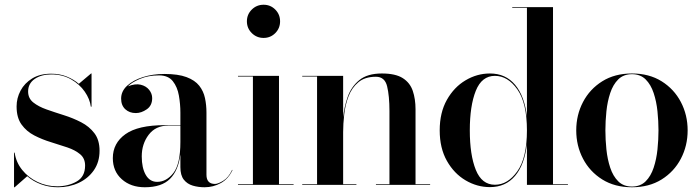

<svg xmlns="http://www.w3.org/2000/svg" viewBox="-20 -780 2954 810"><path d="M41.8 10H39.2V-136H41.8Q47.6 -95.4 73.5 -63.2Q99.4 -31.1 138.1 -12.6Q176.9 6 221.2 6Q267.5 6 303.2 -14.2Q339 -34.4 339 -81.6Q339 -111.9 318.1 -129.3Q297.2 -146.8 264.3 -158Q231.4 -169.2 194.5 -180.4Q157.6 -191.6 124.7 -208.6Q91.8 -225.6 70.9 -254.6Q50 -283.5 50 -331Q50 -366 66.7 -397.6Q83.4 -429.1 115.9 -449.1Q148.5 -469 196 -469Q231.8 -469 261.2 -457.2Q290.6 -445.4 312.5 -426.4L364.2 -470H366.2V-330H363.2Q359.2 -362 337.6 -393.3Q315.9 -424.6 279.8 -445.3Q243.8 -466 196.6 -466Q153.9 -466 126.2 -446.8Q98.6 -427.5 98.6 -394Q98.6 -365.2 120.4 -347.8Q142.1 -330.4 176.4 -318.3Q210.8 -306.2 249.3 -294.1Q287.9 -282 322.2 -264.3Q356.5 -246.6 378.2 -218.1Q400 -189.5 400 -144Q400 -96.5 376.1 -61.9Q352.1 -27.4 312.3 -8.7Q272.5 10 225 10Q186.8 10 153.4 -2.4Q120 -14.8 94.9 -36.6Z M675 -252H741V-305Q741 -340.5 734.7 -376.8Q728.4 -413.1 709 -437.6Q689.6 -462 650.6 -462Q605.1 -462 570.2 -447.1Q535.2 -432.2 519.8 -415.8Q550.6 -428.1 573.6 -422.6Q596.5 -417 609.2 -401Q622 -385 622 -366Q622 -334.5 599.1 -318.8Q576.2 -303 553 -303Q526 -303 508.5 -319.2Q491 -335.5 491 -364Q491 -395.4 516.7 -418.8Q542.4 -442.1 583.9 -455.1Q625.5 -468 673 -468Q731.5 -468 766.9 -454.7Q802.4 -441.4 820.5 -418.4Q838.6 -395.4 844.8 -366.1Q851 -336.9 851 -305V-42.8Q851 -4 887 -4Q900 -4 922.2 -17.8Q944.5 -31.5 959 -63H961Q943.8 -25.5 911.8 -7.8Q879.8 10 843 10Q816.5 10 793.2 3.1Q769.9 -3.8 755.4 -22.1Q741 -40.5 741 -75V-128.5Q732.5 -60.8 697.1 -25.4Q661.6 10 591 10Q531.8 10 493.9 -23.8Q456 -57.5 456 -113Q456 -176 509.2 -214Q562.5 -252 675 -252ZM642.8 -12.8Q682 -12.8 711.5 -50.2Q741 -87.8 741 -181V-250H689Q636.5 -250 607.2 -211.4Q578 -172.8 578 -120.2Q578 -71.5 595 -42.1Q612 -12.8 642.8 -12.8Z M1021.6 -690Q1021.6 -719.2 1042.2 -739.6Q1062.8 -760 1092 -760Q1121.2 -760 1141.4 -739.6Q1161.6 -719.2 1161.6 -690Q1161.6 -660.8 1141.4 -640.4Q1121.2 -620 1092 -620Q1062.8 -620 1042.2 -640.4Q1021.6 -660.8 1021.6 -690ZM984 -3H1047V-457H984V-460H1157V-3H1218.6V0H984Z M1255 -3H1317.6V-457H1255V-460H1427.6V-283.9Q1431.8 -328.1 1446.7 -371Q1461.6 -413.9 1495.7 -441.9Q1529.8 -470 1591 -470Q1648.5 -470 1679.2 -450.4Q1709.9 -430.8 1721.4 -396.6Q1733 -362.5 1733 -319V-3H1794.6V0H1566V-3H1623V-312Q1623 -375 1613.2 -415.6Q1603.5 -456.2 1565.8 -456.2Q1519.4 -456.2 1491.8 -433Q1464.1 -409.8 1450.3 -373.5Q1436.5 -337.2 1432.1 -297.1Q1427.6 -256.9 1427.6 -223V-3H1483.6V0H1255Z M2376 -3V0H2203V-173.1Q2193.2 -85.5 2153.1 -38.1Q2113 9.4 2047 9.4Q1992.5 9.4 1944.1 -19.2Q1895.6 -47.8 1865.3 -101.4Q1835 -155 1835 -230Q1835 -305 1865.3 -358.8Q1895.6 -412.5 1944.1 -441.2Q1992.5 -470 2047 -470Q2113 -470 2153.1 -422.3Q2193.2 -374.6 2203 -287V-747H2141V-750H2313V-3ZM2203 -230Q2203 -345.5 2162.6 -402.8Q2122.2 -460 2068 -460Q2012.5 -460 1987.2 -396.8Q1962 -333.5 1962 -230Q1962 -126.5 1987.2 -63.6Q2012.5 -0.6 2068 -0.6Q2122.2 -0.6 2162.6 -57.6Q2203 -114.5 2203 -230Z M2411 -230Q2411 -295 2439.6 -349.6Q2468.1 -404.1 2520.8 -437.1Q2573.5 -470 2646 -470Q2718.5 -470 2771.2 -437.1Q2823.9 -404.1 2852.4 -349.6Q2881 -295 2881 -230Q2881 -165 2852.4 -110.4Q2823.9 -55.9 2771.2 -22.9Q2718.5 10 2646 10Q2573.5 10 2520.8 -22.9Q2468.1 -55.9 2439.6 -110.4Q2411 -165 2411 -230ZM2534 -230Q2534 -191 2538.3 -149.5Q2542.6 -108 2554.4 -72.5Q2566.1 -37 2588.2 -15Q2610.4 7 2646 7Q2681.6 7 2703.8 -15Q2725.9 -37 2737.6 -72.5Q2749.4 -108 2753.7 -149.5Q2758 -191 2758 -230Q2758 -269 2753.7 -310.5Q2749.4 -352 2737.6 -387.5Q2725.9 -423 2703.8 -445Q2681.6 -467 2646 -467Q2610.4 -467 2588.2 -445Q2566.1 -423 2554.4 -387.5Q2542.6 -352 2538.3 -310.5Q2534 -269 2534 -230Z"/></svg>

Font: Bodoni* 72 Medium
Style: Regular
Weight: 500
Version: Version 1.002; ttfautohint (v0.97) -l 8 -r 50 -G 200 -x 14 -